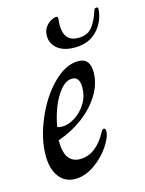

<svg xmlns="http://www.w3.org/2000/svg" viewBox="-107 -750 624 825"><g transform="rotate(-15 204.5 -337.0)"><path d="M27 -120Q27 -194 62.5 -278.5Q98 -363 154 -419.5Q210 -476 267 -476Q319 -476 319 -413Q319 -362 289 -313Q259 -264 208.5 -226.5Q158 -189 98 -169Q98 -115 115.5 -91Q133 -67 167 -67Q203 -67 233 -90Q263 -113 284 -153Q287 -159 290 -163Q293 -167 298 -167Q306 -167 306 -155Q306 -128 279 -88Q252 -48 210 -19Q168 10 125 10Q80 10 53.5 -24.5Q27 -59 27 -120ZM255 -363Q255 -410 222 -410Q195 -410 170.5 -381Q146 -352 129.5 -309Q113 -266 107 -226Q113 -222 130 -222Q156 -222 185.5 -240.5Q215 -259 235 -291Q255 -323 255 -363ZM165 -615Q165 -637 175.5 -652.5Q186 -668 200.5 -676Q215 -684 224 -684Q229 -684 230.5 -681.5Q232 -679 232 -672Q230 -654 230 -647Q230 -572 294 -572Q336 -572 357 -599.5Q378 -627 390 -667Q392 -673 394.5 -675.5Q397 -678 402 -678Q407 -678 408.5 -675Q410 -672 409 -665Q404 -612 367.5 -574Q331 -536 268 -536Q220 -536 192.5 -558Q165 -580 165 -615Z"/></g></svg>

Font: Charm
Style: Regular
Weight: 400
Designer: Katatrad Aksorn Co.,Ltd.
Foundry: Cadson Demak Co.,Ltd.
Version: Version 1.001